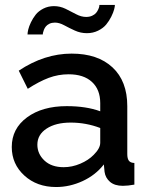

<svg xmlns="http://www.w3.org/2000/svg" viewBox="-20 -750 604 780"><path d="M203.1 -658.2Q190.4 -658.2 180.9 -653.6Q171.4 -648.9 166.3 -642.6Q161.1 -636.2 158.2 -628.4Q155.3 -620.6 154.5 -616.5Q153.8 -612.3 153.8 -609.9H91.8Q91.8 -617.2 94.7 -629.9Q97.7 -642.6 105.7 -659.4Q113.8 -676.3 125.2 -690.7Q136.7 -705.1 156.2 -715.1Q175.8 -725.1 199.2 -725.1Q224.1 -725.1 246.6 -714.1Q269 -703.1 289.6 -692.1Q310.1 -681.2 330.1 -681.2Q343.8 -681.2 354.2 -686Q364.7 -690.9 370.1 -697.3Q375.5 -703.6 378.9 -711.2Q382.3 -718.8 383.1 -723.1Q383.8 -727.5 383.8 -730H446.8Q446.8 -723.6 443.6 -711.4Q440.4 -699.2 432.1 -682.4Q423.8 -665.5 411.6 -650.6Q399.4 -635.7 378.7 -625.5Q357.9 -615.2 333 -615.2Q307.1 -615.2 283.7 -626Q260.3 -636.7 240.5 -647.5Q220.7 -658.2 203.1 -658.2ZM27.8 -152.8Q27.8 -227.5 89.8 -273.2Q151.9 -318.8 251 -318.8Q330.6 -318.8 387.2 -297.9V-331.1Q387.2 -386.2 353.5 -417.2Q319.8 -448.2 258.8 -448.2Q216.8 -448.2 177.7 -433.6Q138.7 -418.9 92.8 -389.2L56.2 -462.9Q160.2 -532.2 271 -532.2Q377 -532.2 437 -476.3Q497.1 -420.4 497.1 -318.8V-124Q497.1 -105.5 503.7 -96.9Q510.3 -88.4 525.9 -87.9V0Q499.5 4.9 479 4.9Q445.8 4.9 427 -11.2Q408.2 -27.3 404.8 -51.8L401.9 -82Q368.2 -38.6 315.7 -14.4Q263.2 9.8 208 9.8Q129.9 9.8 78.9 -36.9Q27.8 -83.5 27.8 -152.8ZM360.8 -121.1Q387.2 -147.5 387.2 -169.9V-230Q329.6 -252 267.1 -252Q206.5 -252 169.2 -227.5Q131.8 -203.1 131.8 -162.1Q131.8 -125 160.4 -97.9Q189 -70.8 238.8 -70.8Q272.9 -70.8 306.2 -85Q339.4 -99.1 360.8 -121.1Z"/></svg>

Font: Rawline SemiBold
Style: Regular
Weight: 600
Designer: Matt McInerney, Pablo Impallari, Rodrigo Fuenzalida
Foundry: Matt McInerney, Pablo Impallari, Rodrigo Fuenzalida
Version: Version 4.020;PS 004.020;hotconv 1.0.88;makeotf.lib2.5.64775